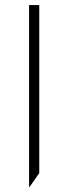

<svg xmlns="http://www.w3.org/2000/svg" viewBox="-20 -533 268 753"><path d="M134 -513V146L96 200H94V-513Z"/></svg>

Font: Lineal Thin
Style: Regular
Weight: 200
Designer: Created by Frank Adebiaye with contributions from Anton Moglia & Ariel Martín Pérez
Created by Frank ADEBIAYE with FontF
Foundry: Velvetyne Type Foundry
Version: Version 2.000;Glyphs 3.2 (3227)